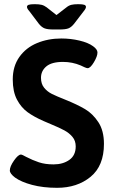

<svg xmlns="http://www.w3.org/2000/svg" viewBox="-20 -891 540 918"><path d="M52 -42Q27 -61 27 -76Q27 -95 47 -123.5Q67 -152 80 -152Q86 -152 105 -141Q136 -125 166 -115Q196 -105 236 -105Q281 -105 311.5 -126.5Q342 -148 342 -191Q342 -218 326.5 -236.5Q311 -255 288 -267.5Q265 -280 224 -297L189 -312Q143 -332 112 -354.5Q81 -377 61 -415Q41 -453 41 -511Q41 -574 72.5 -618.5Q104 -663 157 -685Q210 -707 273 -707Q318 -707 360 -697Q402 -687 425 -670Q446 -655 446 -640Q446 -622 429 -593.5Q412 -565 399 -565Q394 -565 383 -570Q372 -575 366 -578Q326 -595 281 -595Q227 -595 201.5 -573.5Q176 -552 176 -519Q176 -490 191 -471.5Q206 -453 228 -442Q250 -431 293 -414Q350 -391 387 -369Q424 -347 450.5 -306.5Q477 -266 477 -203Q477 -98 413 -45.5Q349 7 253 7Q186 7 133.5 -7Q81 -21 52 -42ZM166 -777 120 -838Q109 -850 109 -858Q109 -865 117 -868Q125 -871 146 -871Q166 -871 178.5 -868Q191 -865 203 -856L250 -819L298 -856Q309 -865 321.5 -868Q334 -871 354 -871Q375 -871 383 -868Q391 -865 391 -858Q391 -850 380 -837L334 -777Q321 -761 307.5 -755.5Q294 -750 264 -750H236Q207 -750 193 -755.5Q179 -761 166 -777Z"/></svg>

Font: Asap-SemiBold
Style: Regular
Weight: 600
Designer: Pablo Cosgaya
Foundry: Omnibus-Type
Version: Version 2.000; ttfautohint (v1.8)